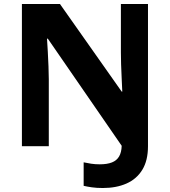

<svg xmlns="http://www.w3.org/2000/svg" viewBox="-20 -734 853 964"><path d="M496 210Q465 210 441 206.5Q417 203 400 199V81Q418 85 438 88Q458 91 481 91Q518 91 542 81.5Q566 72 578 51.5Q590 31 591 -2L220 -540H216Q218 -512 220 -474.5Q222 -437 223.5 -400Q225 -363 225 -336V0H90V-714H281L591 -274H594Q593 -302 591 -338.5Q589 -375 588 -411Q587 -447 587 -471V-714H723V0Q723 72 694.5 118.5Q666 165 615 187.5Q564 210 496 210Z"/></svg>

Font: Noto Sans Thai
Style: Bold
Weight: 700
Designer: Monotype Design Team
Foundry: Monotype Imaging Inc.
Version: Version 2.001